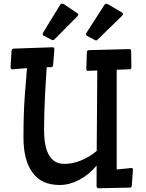

<svg xmlns="http://www.w3.org/2000/svg" viewBox="-20 -1006 791 1038"><path d="M690.9 -97.7Q698.7 -97.7 698.7 -88.4L692.4 -1.5Q691.4 8.3 680.7 8.3L513.2 11.7Q502 11.7 502 0L502.4 -110.8Q460.4 -61 407.7 -33.4Q355 -5.9 303.5 -5.9Q252 -5.9 216.3 -22.7Q180.7 -39.6 156.2 -72.3Q106.9 -138.2 106.9 -262.7Q106.9 -394.5 114.3 -492.2L126 -637.7L45.9 -631.3Q40.5 -631.3 39.3 -633.5Q38.1 -635.7 37.1 -642.1L42.5 -732.9Q43.5 -742.2 54.2 -743.2L265.1 -750.5Q273.9 -749.5 273.9 -739.3L267.1 -653.3Q265.6 -642.6 255.9 -642.6H232.4Q229.5 -596.2 227.5 -559.6L223.6 -494.1Q218.3 -397.9 218.3 -303.7Q218.3 -120.1 327.6 -120.1Q396.5 -120.1 465.8 -163.1Q486.8 -175.8 502.9 -190.4L505.9 -625L453.6 -623Q446.8 -623 446.8 -633.8L449.7 -724.6Q450.7 -734.9 461.4 -734.9L680.2 -740.7Q689 -739.7 689 -729.5L690.4 -642.1Q690.4 -631.3 679.2 -631.3L610.8 -628.9V-89.8ZM641.1 -937.5Q644.5 -935.5 644.5 -930.4Q644.5 -925.3 640.1 -920.9L505.4 -789.6Q503.4 -787.6 500 -787.6Q496.6 -787.6 492.7 -789.6L449.7 -812.5Q445.3 -814.5 445.3 -820.1Q445.3 -825.7 447.8 -829.1L545.4 -981Q548.3 -985.8 554 -985.8Q559.6 -985.8 566.4 -981.4ZM398.9 -934.1Q402.8 -931.6 402.8 -927.5Q402.8 -923.3 397.9 -917.5L272.9 -791.5Q270.5 -789.1 266.6 -789.1Q262.7 -789.1 259.8 -790.5L215.3 -813.5Q210.9 -815.4 210.9 -820.8Q210.9 -826.2 213.4 -830.1L305.7 -981Q309.1 -986.3 314.9 -986.3Q320.8 -986.3 327.6 -981.9Z"/></svg>

Font: Wellfleet
Style: Regular
Weight: 400
Designer: Riccardo De Franceschi
Foundry: Riccardo De Franceschi
Version: Version 1.002